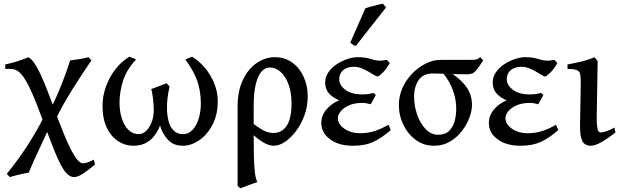

<svg xmlns="http://www.w3.org/2000/svg" viewBox="-20 -781 3391 1048"><path d="M385.3 185.5Q358.9 185.5 335.9 156.7Q313 127.9 284.9 60.8Q256.8 -6.3 215.3 -120.6Q176.8 -225.6 149.7 -284.7Q122.6 -343.8 101.3 -369.9Q80.1 -396 59.1 -401.9Q51.8 -404.3 39.6 -404.8Q27.3 -405.3 18.1 -405Q8.8 -404.8 8.8 -404.8V-429.2Q73.7 -442.9 135.3 -468.8Q145 -462.4 156 -451.2Q167 -439.9 182.9 -411.6Q198.7 -383.3 222.2 -327.4Q245.6 -271.5 280.3 -176.3Q333.5 -28.8 370.1 40.8Q406.7 110.4 431.6 110.4Q440.9 110.4 454.3 106.7Q467.8 103 492.7 90.3L498.5 117.2Q455.1 153.3 429 169.4Q402.8 185.5 385.3 185.5ZM33.7 185.5 17.1 168Q79.6 90.8 130.1 12.9Q180.7 -64.9 221.2 -146.5L252.9 -97.7Q240.7 -67.4 220.2 -23.2Q199.7 21 177.2 69.6Q154.8 118.2 136.7 161.6Q123.5 163.1 104 167.5Q84.5 171.9 64.9 176.8Q45.4 181.6 33.7 185.5ZM280.3 -123 252 -177.2Q287.1 -247.1 314.9 -317.1Q342.8 -387.2 362.8 -451.2Q381.3 -453.6 412.4 -458.3Q443.4 -462.9 463.4 -468.8L479 -451.7Q425.3 -373 374 -291.3Q322.8 -209.5 280.3 -123Z M1168.5 -229Q1168.5 -153.3 1139.2 -98.6Q1109.9 -43.9 1066.2 -14.6Q1022.5 14.6 978.5 14.6Q925.8 14.6 895.8 -19Q865.7 -52.7 853.5 -95.7Q843.3 -68.4 825 -43Q806.6 -17.6 777.8 -1.5Q749 14.6 707.5 14.6Q663.6 14.6 625.2 -10Q586.9 -34.7 563.2 -83.3Q539.6 -131.8 539.6 -203.1Q539.6 -255.9 557.9 -307.4Q576.2 -358.9 609.1 -401.9Q642.1 -444.8 686.5 -471.7Q689.9 -469.7 704.1 -464.6Q718.3 -459.5 722.2 -456.1Q669.4 -398.4 650.9 -337.9Q632.3 -277.3 632.3 -220.2Q632.3 -173.8 644.8 -134.8Q657.2 -95.7 680.9 -72.3Q704.6 -48.8 737.3 -48.8Q759.8 -48.8 778.3 -67.1Q796.9 -85.4 807.9 -114.7Q818.8 -144 819.3 -176.8Q818.8 -212.9 814.7 -246.3Q810.5 -279.8 805.7 -294.9Q826.7 -302.7 850.3 -311.5Q874 -320.3 889.6 -326.7Q893.6 -321.8 899.7 -315.2Q905.8 -308.6 905.8 -308.6Q905.8 -308.6 901.9 -291Q897.9 -273.4 894.3 -244.4Q890.6 -215.3 891.6 -179.7Q892.6 -147.5 900.9 -117.4Q909.2 -87.4 928.2 -68.1Q947.3 -48.8 979.5 -48.8Q1008.8 -48.8 1030.8 -72Q1052.7 -95.2 1064.5 -133.3Q1076.2 -171.4 1076.2 -215.3Q1076.2 -285.6 1056.2 -340.8Q1036.1 -396 992.2 -455.1Q996.6 -458.5 1009.8 -464.1Q1022.9 -469.7 1027.8 -471.7Q1065.9 -449.2 1097.9 -411.4Q1129.9 -373.5 1149.2 -326.4Q1168.5 -279.3 1168.5 -229Z M1659.7 -255.4Q1659.7 -201.2 1642.1 -152.6Q1624.5 -104 1596.2 -66.2Q1567.9 -28.3 1535.6 -6.8Q1503.4 14.6 1473.6 14.6Q1459.5 14.6 1439.7 7.3Q1419.9 0 1390.6 -21.7Q1361.3 -43.5 1319.3 -86.9Q1325.7 -91.8 1322 -100.6Q1318.4 -109.4 1318.1 -117.4Q1317.9 -125.5 1334 -127.4Q1371.1 -98.6 1395 -82.8Q1418.9 -66.9 1436.8 -61Q1454.6 -55.2 1472.7 -55.2Q1518.6 -55.2 1544.9 -94.5Q1571.3 -133.8 1571.3 -217.3Q1571.3 -276.9 1554.9 -320.6Q1538.6 -364.3 1511.7 -388.4Q1484.9 -412.6 1452.1 -412.6Q1429.2 -412.6 1409.4 -392.6Q1389.6 -372.6 1377.2 -325.7Q1364.7 -278.8 1364.7 -198.2Q1364.7 -178.2 1364.7 -152.1Q1364.7 -126 1364.7 -100.8Q1364.7 -75.7 1364.7 -57.4Q1364.7 -39.1 1364.7 -34.7Q1364.7 14.6 1365.7 65.2Q1366.7 115.7 1370.8 155.5Q1375 195.3 1384.8 212.9Q1362.8 220.2 1338.1 229Q1313.5 237.8 1293 246.6Q1288.1 244.1 1284.7 240.5Q1281.2 236.8 1276.9 232.4Q1276.9 212.9 1276.9 172.1Q1276.9 131.3 1276.9 79.8Q1276.9 28.3 1276.9 -24.9Q1276.9 -78.1 1276.9 -124Q1276.9 -169.9 1276.9 -197.8Q1276.9 -285.6 1306.4 -346.2Q1335.9 -406.7 1382.3 -437.7Q1428.7 -468.8 1479.5 -468.8Q1535.6 -468.8 1575.9 -439Q1616.2 -409.2 1637.9 -360.6Q1659.7 -312 1659.7 -255.4Z M2107.4 -436.5Q2088.9 -403.8 2068.4 -383.8Q2047.9 -363.8 2041 -363.8Q2033.2 -363.8 2012.9 -377Q1992.7 -390.1 1965.6 -403.3Q1938.5 -416.5 1911.6 -416.5Q1874.5 -416.5 1853 -397.9Q1831.5 -379.4 1831.5 -348.6Q1831.5 -316.9 1864.5 -291.3Q1897.5 -265.6 1959 -265.6Q1974.1 -265.6 1989.7 -267.8Q2005.4 -270 2020 -273.4L2031.2 -261.7L2003.4 -211.9Q1989.7 -215.8 1980 -217.5Q1970.2 -219.2 1957.5 -219.2Q1913.1 -219.2 1883.3 -205.3Q1853.5 -191.4 1838.9 -172.1Q1824.2 -152.8 1824.2 -136.7Q1824.2 -103 1859.9 -78.4Q1895.5 -53.7 1946.3 -53.7Q1982.4 -53.7 2017.8 -63.5Q2053.2 -73.2 2100.6 -100.1L2112.8 -71.3Q2067.9 -30.8 2020.8 -8.1Q1973.6 14.6 1907.2 14.6Q1828.6 14.6 1781.2 -20.8Q1733.9 -56.2 1733.9 -109.4Q1733.9 -150.9 1761.5 -183.3Q1789.1 -215.8 1831.1 -233.4Q1795.9 -248 1775.4 -271.5Q1754.9 -294.9 1754.9 -330.6Q1754.9 -361.3 1772.5 -386.7Q1790 -412.1 1817.9 -430.4Q1845.7 -448.7 1876 -458.7Q1906.2 -468.8 1931.6 -468.8Q1975.1 -468.8 2003.2 -459.2Q2031.2 -449.7 2058.6 -449.7Q2061.5 -449.7 2073.7 -451.7Q2085.9 -453.6 2089.4 -454.1Q2094.2 -452.1 2099.1 -446.8Q2104 -441.4 2107.4 -436.5ZM1921.9 -530.3Q1914.1 -531.7 1907.2 -536.4Q1900.4 -541 1892.1 -548.3L1974.1 -735.8Q1984.9 -739.7 2002.7 -744.6Q2020.5 -749.5 2039.1 -753.9Q2057.6 -758.3 2069.8 -761.2L2087.4 -740.7Z M2530.3 -375.5Q2512.2 -375.5 2484.9 -376.2Q2457.5 -377 2428.5 -377.7Q2399.4 -378.4 2375.7 -379.2Q2352.1 -379.9 2341.3 -379.9Q2289.6 -379.9 2264.9 -343.5Q2240.2 -307.1 2240.2 -253.9Q2240.2 -202.6 2257.1 -154.8Q2273.9 -106.9 2303.5 -76.2Q2333 -45.4 2371.1 -45.4Q2410.2 -45.4 2431.6 -66.7Q2453.1 -87.9 2461.7 -120.1Q2470.2 -152.3 2470.2 -185.5Q2470.2 -231.4 2457.8 -271.2Q2445.3 -311 2427.5 -340.6Q2409.7 -370.1 2393.1 -386.2H2392.6Q2393.6 -386.2 2405.5 -385.3Q2417.5 -384.3 2431.4 -382.3Q2445.3 -380.4 2451.7 -376.5Q2502.9 -340.8 2529.5 -300.8Q2556.2 -260.7 2556.2 -207Q2556.2 -177.2 2542.2 -139.2Q2528.3 -101.1 2501.5 -66.2Q2474.6 -31.2 2436.3 -8.3Q2397.9 14.6 2349.1 14.6Q2293.9 14.6 2250.7 -16.4Q2207.5 -47.4 2182.4 -98.4Q2157.2 -149.4 2157.2 -208.5Q2157.2 -257.3 2177.2 -301.8Q2197.3 -346.2 2230.7 -380.4Q2264.2 -414.6 2304.4 -434.3Q2344.7 -454.1 2385.3 -454.1Q2426.8 -454.1 2462.9 -454.1Q2499 -454.1 2539.6 -454.1Q2559.1 -454.1 2568.8 -454.8Q2578.6 -455.6 2585.2 -458.5Q2591.8 -461.4 2601.6 -468.8L2617.2 -451.2Q2595.7 -417.5 2582.8 -401.4Q2569.8 -385.3 2558.3 -380.4Q2546.9 -375.5 2530.3 -375.5Z M3022 -436.5Q3003.4 -403.8 2982.9 -383.8Q2962.4 -363.8 2955.6 -363.8Q2947.8 -363.8 2927.5 -377Q2907.2 -390.1 2880.1 -403.3Q2853 -416.5 2826.2 -416.5Q2789.1 -416.5 2767.6 -397.9Q2746.1 -379.4 2746.1 -348.6Q2746.1 -316.9 2779.1 -291.3Q2812 -265.6 2873.5 -265.6Q2888.7 -265.6 2904.3 -267.8Q2919.9 -270 2934.6 -273.4L2945.8 -261.7L2918 -211.9Q2904.3 -215.8 2894.5 -217.5Q2884.8 -219.2 2872.1 -219.2Q2827.6 -219.2 2797.9 -205.3Q2768.1 -191.4 2753.4 -172.1Q2738.8 -152.8 2738.8 -136.7Q2738.8 -103 2774.4 -78.4Q2810.1 -53.7 2860.8 -53.7Q2897 -53.7 2932.4 -63.5Q2967.8 -73.2 3015.1 -100.1L3027.3 -71.3Q2982.4 -30.8 2935.3 -8.1Q2888.2 14.6 2821.8 14.6Q2743.2 14.6 2695.8 -20.8Q2648.4 -56.2 2648.4 -109.4Q2648.4 -150.9 2676 -183.3Q2703.6 -215.8 2745.6 -233.4Q2710.4 -248 2689.9 -271.5Q2669.4 -294.9 2669.4 -330.6Q2669.4 -361.3 2687 -386.7Q2704.6 -412.1 2732.4 -430.4Q2760.3 -448.7 2790.5 -458.7Q2820.8 -468.8 2846.2 -468.8Q2889.6 -468.8 2917.7 -459.2Q2945.8 -449.7 2973.1 -449.7Q2976.1 -449.7 2988.3 -451.7Q3000.5 -453.6 3003.9 -454.1Q3008.8 -452.1 3013.7 -446.8Q3018.6 -441.4 3022 -436.5Z M3339.4 -58.1Q3247.1 14.6 3206.1 14.6Q3170.4 14.6 3157.7 -12.7Q3145 -40 3146 -99.1L3149.9 -321.8Q3150.4 -356 3147.2 -373.8Q3144 -391.6 3128.9 -398.2Q3113.8 -404.8 3077.6 -404.8V-429.2Q3108.9 -434.6 3151.1 -444.6Q3193.4 -454.6 3225.1 -468.8L3242.2 -448.2L3237.3 -155.8Q3236.3 -110.4 3239.3 -89.8Q3242.2 -69.3 3247.3 -63.7Q3252.4 -58.1 3259.3 -58.1Q3267.6 -58.1 3285.6 -63.2Q3303.7 -68.4 3334 -84.5Z"/></svg>

Font: Gentium Book Plus
Style: Regular
Weight: 400
Designer: Victor Gaultney, Annie Olsen, Iska Routamaa, Becca Hirsbrunner
Foundry: SIL International
Version: Version 6.101